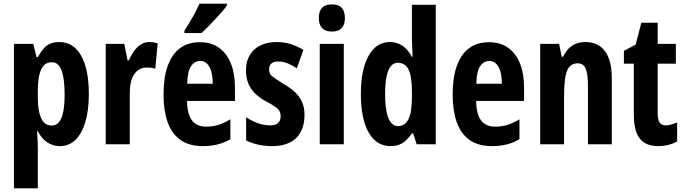

<svg xmlns="http://www.w3.org/2000/svg" viewBox="-20 -786 3725 1046"><path d="M303 -557Q380 -557 422 -483Q464 -409 464 -273Q464 -185 445 -121.5Q426 -58 391 -24Q356 10 307 10Q282 10 259.5 1Q237 -8 218.5 -26Q200 -44 186 -71H182Q184 -41 185 -17.5Q186 6 186 21V240H56V-547H161L179 -475H186Q204 -507 221 -525Q238 -543 258.5 -550Q279 -557 303 -557ZM263 -447Q236 -447 219.5 -430.5Q203 -414 194.5 -378.5Q186 -343 186 -287V-260Q186 -205 194.5 -170.5Q203 -136 219.5 -119Q236 -102 262 -102Q286 -102 301.5 -121Q317 -140 324.5 -177Q332 -214 332 -271Q332 -360 315 -403.5Q298 -447 263 -447Z M794 -557Q804 -557 814.5 -555.5Q825 -554 839 -550L826 -411Q817 -415 805.5 -416.5Q794 -418 780 -418Q757 -418 740 -408.5Q723 -399 710.5 -380.5Q698 -362 692.5 -336Q687 -310 687 -279V0H556V-547H657L675 -457H682Q693 -483 709 -506Q725 -529 746.5 -543Q768 -557 794 -557Z M1069 -556Q1131 -556 1173.5 -525.5Q1216 -495 1238 -440Q1260 -385 1260 -310V-236H999Q1000 -165 1025.5 -130.5Q1051 -96 1103 -96Q1138 -96 1169 -105.5Q1200 -115 1235 -136V-28Q1202 -8 1165 1Q1128 10 1085 10Q1010 10 962.5 -24Q915 -58 893 -121Q871 -184 871 -270Q871 -363 893.5 -426.5Q916 -490 960 -523Q1004 -556 1069 -556ZM1071 -454Q1040 -454 1020.5 -425Q1001 -396 1000 -330H1139Q1139 -369 1131 -396.5Q1123 -424 1108 -439Q1093 -454 1071 -454ZM1216 -756Q1207 -742 1190.5 -723.5Q1174 -705 1154.5 -683.5Q1135 -662 1115 -642Q1095 -622 1078 -606H985V-619Q1002 -646 1017 -671Q1032 -696 1044.5 -720Q1057 -744 1067 -766H1216Z M1639 -160Q1639 -105 1618 -66.5Q1597 -28 1558 -9Q1519 10 1464 10Q1425 10 1389 2.5Q1353 -5 1321 -21V-147Q1348 -129 1382.5 -116Q1417 -103 1453 -103Q1480 -103 1494.5 -115.5Q1509 -128 1509 -153Q1509 -167 1503.5 -179Q1498 -191 1480 -204Q1462 -217 1427 -235Q1393 -254 1369 -277.5Q1345 -301 1332.5 -332Q1320 -363 1320 -402Q1320 -474 1365 -515.5Q1410 -557 1488 -557Q1528 -557 1563 -546Q1598 -535 1633 -514L1597 -414Q1574 -430 1548 -440.5Q1522 -451 1495 -451Q1471 -451 1458.5 -440Q1446 -429 1446 -408Q1446 -394 1451.5 -383.5Q1457 -373 1475 -361Q1493 -349 1526 -328Q1560 -309 1585 -286Q1610 -263 1624.5 -232.5Q1639 -202 1639 -160Z M1853 -547V0H1722V-547ZM1788 -762Q1825 -762 1842 -743Q1859 -724 1859 -687Q1859 -651 1841 -632.5Q1823 -614 1788 -614Q1753 -614 1735 -632.5Q1717 -651 1717 -687Q1717 -725 1734.5 -743.5Q1752 -762 1788 -762Z M2108 10Q2030 10 1988 -65Q1946 -140 1946 -274Q1946 -407 1988 -482Q2030 -557 2104 -557Q2129 -557 2151 -548Q2173 -539 2191 -521.5Q2209 -504 2224 -477H2228Q2227 -509 2225.5 -531.5Q2224 -554 2224 -570V-760H2354V0H2250L2231 -59H2224Q2208 -36 2191 -20.5Q2174 -5 2154 2.5Q2134 10 2108 10ZM2148 -99Q2187 -99 2205.5 -137Q2224 -175 2224 -257V-288Q2224 -369 2206 -406.5Q2188 -444 2147 -444Q2113 -444 2095.5 -401.5Q2078 -359 2078 -275Q2078 -187 2096 -143Q2114 -99 2148 -99Z M2644 -556Q2706 -556 2748.5 -525.5Q2791 -495 2813 -440Q2835 -385 2835 -310V-236H2574Q2575 -165 2600.5 -130.5Q2626 -96 2678 -96Q2713 -96 2744 -105.5Q2775 -115 2810 -136V-28Q2777 -8 2740 1Q2703 10 2660 10Q2585 10 2537.5 -24Q2490 -58 2468 -121Q2446 -184 2446 -270Q2446 -363 2468.5 -426.5Q2491 -490 2535 -523Q2579 -556 2644 -556ZM2646 -454Q2615 -454 2595.5 -425Q2576 -396 2575 -330H2714Q2714 -369 2706 -396.5Q2698 -424 2683 -439Q2668 -454 2646 -454Z M3169 -557Q3239 -557 3276 -507Q3313 -457 3313 -362V0H3183V-324Q3183 -382 3171 -411.5Q3159 -441 3127 -441Q3086 -441 3069.5 -401Q3053 -361 3053 -263V0H2923V-547H3026L3040 -477H3048Q3060 -503 3077.5 -521Q3095 -539 3118.5 -548Q3142 -557 3169 -557Z M3606 -103Q3620 -103 3636 -107.5Q3652 -112 3669 -119V-15Q3646 -3 3621 3.5Q3596 10 3566 10Q3519 10 3489.5 -9Q3460 -28 3446.5 -66.5Q3433 -105 3433 -163V-439H3379V-509L3443 -543L3474 -662H3563V-547H3662V-439H3563V-168Q3563 -136 3573 -119.5Q3583 -103 3606 -103Z"/></svg>

Font: Noto Sans Khmer ExtraCondensed
Style: Bold
Weight: 700
Width: 2
Designer: Danh Hong and the Monotype Design Team
Foundry: Monotype Imaging Inc.
Version: Version 2.004